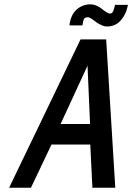

<svg xmlns="http://www.w3.org/2000/svg" viewBox="-20 -886 624 906"><path d="M523 -863 520 -852Q518 -842 513.5 -832Q509 -822 498 -822Q492 -822 484 -827.5Q476 -833 471 -836Q462 -843 455.5 -848Q449 -853 440 -857Q425 -865 407 -865.5Q389 -866 371 -859Q353 -852 340 -839.5Q327 -827 319.5 -811Q312 -795 309 -777L308 -766H369L371 -777Q372 -786 375.5 -794.5Q379 -803 389 -804Q395 -806 402 -803Q409 -800 415 -795Q421 -792 429.5 -785Q438 -778 444 -775Q453 -770 463 -765.5Q473 -761 485 -761Q524 -761 549 -789Q574 -817 581 -852L584 -863ZM524 0 481 -700H360L23 0H126L223 -204H406L416 0ZM266 -301 393 -576 405 -301Z"/></svg>

Font: Advent Pro SemiBold
Style: Italic
Weight: 600
Italic angle: -12°
Version: Version 3.000